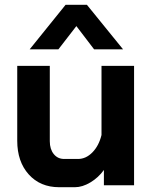

<svg xmlns="http://www.w3.org/2000/svg" viewBox="-20 -774 638 802"><path d="M52 -186V-499H188V-184Q188 -151 204.5 -130.5Q221 -110 248 -110H306Q339 -110 366 -137.5Q393 -165 404 -210V-499H540V0H414V-64Q391 -32 357.5 -12Q324 8 293 8H227Q148 8 100 -45.5Q52 -99 52 -186ZM254 -754H343L494 -568H373L299 -665L224 -568H104Z"/></svg>

Font: Bai Jamjuree
Style: Bold
Weight: 700
Designer: Katatrad Aksorn Co.,Ltd.
Foundry: Cadson Demak Co.,Ltd.
Version: Version 1.000; ttfautohint (v1.6)